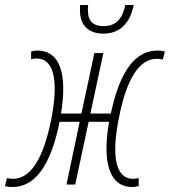

<svg xmlns="http://www.w3.org/2000/svg" viewBox="-44 -741 682 771"><path d="M371 -606C437 -606 478 -647 493 -721H459C449 -669 424 -636 372 -636C333 -636 309 -654 309 -699C309 -706 309 -709 310 -721H278C277 -711 277 -706 277 -700C277 -637 314 -606 371 -606ZM6 10C95 10 159 -73 195 -250V-252H276L223 0H258L312 -252H394C365 -85 397 10 487 10C496 10 503 8 513 6V-26C506 -24 499 -23 490 -23C419 -23 402 -117 435 -275C465 -424 515 -505 586 -505C594 -505 602 -504 610 -502L618 -534C609 -537 597 -538 588 -538C501 -538 438 -459 401 -285H319L371 -528H335L283 -285H201C228 -448 194 -538 107 -538C98 -538 91 -537 81 -534V-503C88 -505 95 -506 104 -506C174 -506 193 -412 160 -253C129 -104 79 -23 8 -23C0 -23 -9 -24 -16 -26L-24 6C-15 9 -3 10 6 10Z"/></svg>

Font: Noto Sans ExtraCondensed ExtraLight
Style: Italic
Weight: 200
Width: 2
Italic angle: -12°
Designer: Monotype Design Team
Foundry: Monotype Imaging Inc.
Version: Version 2.013